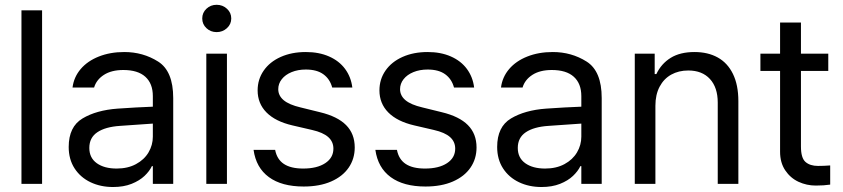

<svg xmlns="http://www.w3.org/2000/svg" viewBox="-20 -749 3435 782"><path d="M151.4 0H67.4V-707H151.4Z M459 -306.6Q492.2 -309.1 533.4 -311.3Q574.7 -313.5 602.5 -314.5V-357.4Q602.5 -408.7 572 -436.3Q541.5 -463.9 482.4 -463.9Q434.1 -463.9 403.3 -444.1Q372.6 -424.3 363.3 -392.6H275.4Q280.8 -435.1 308.6 -467.8Q336.4 -500.5 382.6 -518.8Q428.7 -537.1 486.3 -537.1Q562.5 -537.1 624 -498.3Q685.5 -459.5 685.5 -349.6V0H602.5V-72.3H598.6Q588.9 -51.8 568.6 -32.5Q548.3 -13.2 515.9 -0.2Q483.4 12.7 440.4 12.7Q389.6 12.7 348.6 -6.8Q307.6 -26.4 283.7 -63.2Q259.8 -100.1 259.8 -150.4Q259.8 -232.9 316.2 -266.6Q372.6 -300.3 459 -306.6ZM455.1 -62.5Q500.5 -62.5 533.9 -80.6Q567.4 -98.6 585 -128.4Q602.5 -158.2 602.5 -192.4V-245.6L468.8 -236.3Q409.2 -232.4 376.5 -210.4Q343.8 -188.5 343.8 -146.5Q343.8 -106 374.3 -84.2Q404.8 -62.5 455.1 -62.5Z M820.3 -530.3H904.3V0H820.3ZM803.7 -673.8Q803.7 -697.3 820.8 -713.4Q837.9 -729.5 862.3 -729.5Q886.7 -729.5 904.3 -713.4Q921.9 -697.3 921.9 -673.8Q921.9 -650.4 904.3 -634.3Q886.7 -618.2 862.3 -618.2Q837.9 -618.2 820.8 -634.3Q803.7 -650.4 803.7 -673.8Z M1225.6 -465.8Q1193.4 -465.8 1167.7 -455.3Q1142.1 -444.8 1127.7 -426.5Q1113.3 -408.2 1113.3 -385.7Q1113.3 -359.4 1135.5 -340.8Q1157.7 -322.3 1204.1 -311.5L1283.2 -292Q1354.5 -274.9 1389.6 -239.5Q1424.8 -204.1 1424.8 -148.4Q1424.8 -102.1 1400.1 -66.2Q1375.5 -30.3 1328.6 -9.8Q1281.7 10.7 1216.8 10.7Q1127.4 10.7 1075.2 -27.6Q1022.9 -65.9 1012.7 -138.7H1100.6Q1107.9 -100.1 1136.2 -81.3Q1164.6 -62.5 1214.8 -62.5Q1271.5 -62.5 1304.7 -84.5Q1337.9 -106.4 1337.9 -143.6Q1337.9 -171.9 1316.9 -190.7Q1295.9 -209.5 1251 -219.7L1170.9 -238.3Q1101.6 -254.4 1065.4 -291Q1029.3 -327.6 1029.3 -380.9Q1029.3 -425.8 1054 -461.4Q1078.6 -497.1 1123.3 -517.1Q1168 -537.1 1225.6 -537.1Q1279.3 -537.1 1320.3 -519Q1361.3 -501 1385.5 -468.3Q1409.7 -435.5 1415 -392.6H1333Q1323.7 -427.2 1297.1 -446.5Q1270.5 -465.8 1225.6 -465.8Z M1721.7 -465.8Q1689.5 -465.8 1663.8 -455.3Q1638.2 -444.8 1623.8 -426.5Q1609.4 -408.2 1609.4 -385.7Q1609.4 -359.4 1631.6 -340.8Q1653.8 -322.3 1700.2 -311.5L1779.3 -292Q1850.6 -274.9 1885.7 -239.5Q1920.9 -204.1 1920.9 -148.4Q1920.9 -102.1 1896.2 -66.2Q1871.6 -30.3 1824.7 -9.8Q1777.8 10.7 1712.9 10.7Q1623.5 10.7 1571.3 -27.6Q1519 -65.9 1508.8 -138.7H1596.7Q1604 -100.1 1632.3 -81.3Q1660.6 -62.5 1710.9 -62.5Q1767.6 -62.5 1800.8 -84.5Q1834 -106.4 1834 -143.6Q1834 -171.9 1813 -190.7Q1792 -209.5 1747.1 -219.7L1667 -238.3Q1597.7 -254.4 1561.5 -291Q1525.4 -327.6 1525.4 -380.9Q1525.4 -425.8 1550 -461.4Q1574.7 -497.1 1619.4 -517.1Q1664.1 -537.1 1721.7 -537.1Q1775.4 -537.1 1816.4 -519Q1857.4 -501 1881.6 -468.3Q1905.8 -435.5 1911.1 -392.6H1829.1Q1819.8 -427.2 1793.2 -446.5Q1766.6 -465.8 1721.7 -465.8Z M2204.1 -306.6Q2237.3 -309.1 2278.6 -311.3Q2319.8 -313.5 2347.7 -314.5V-357.4Q2347.7 -408.7 2317.1 -436.3Q2286.6 -463.9 2227.5 -463.9Q2179.2 -463.9 2148.4 -444.1Q2117.7 -424.3 2108.4 -392.6H2020.5Q2025.9 -435.1 2053.7 -467.8Q2081.5 -500.5 2127.7 -518.8Q2173.8 -537.1 2231.4 -537.1Q2307.6 -537.1 2369.1 -498.3Q2430.7 -459.5 2430.7 -349.6V0H2347.7V-72.3H2343.8Q2334 -51.8 2313.7 -32.5Q2293.5 -13.2 2261 -0.2Q2228.5 12.7 2185.5 12.7Q2134.8 12.7 2093.8 -6.8Q2052.7 -26.4 2028.8 -63.2Q2004.9 -100.1 2004.9 -150.4Q2004.9 -232.9 2061.3 -266.6Q2117.7 -300.3 2204.1 -306.6ZM2200.2 -62.5Q2245.6 -62.5 2279.1 -80.6Q2312.5 -98.6 2330.1 -128.4Q2347.7 -158.2 2347.7 -192.4V-245.6L2213.9 -236.3Q2154.3 -232.4 2121.6 -210.4Q2088.9 -188.5 2088.9 -146.5Q2088.9 -106 2119.4 -84.2Q2149.9 -62.5 2200.2 -62.5Z M2649.4 0H2565.4V-530.3H2646.5V-447.3H2653.3Q2673.3 -489.7 2711.7 -513.4Q2750 -537.1 2808.6 -537.1Q2863.3 -537.1 2903.3 -514.9Q2943.4 -492.7 2965.3 -447.8Q2987.3 -402.8 2987.3 -336.9V0H2903.3V-331.1Q2903.3 -392.6 2871.6 -427.2Q2839.8 -461.9 2783.2 -461.9Q2744.1 -461.9 2713.9 -445.1Q2683.6 -428.2 2666.5 -395.8Q2649.4 -363.3 2649.4 -318.4Z M3353.5 -460H3242.2V-152.3Q3242.2 -105.5 3260.7 -89.4Q3279.3 -73.2 3311.5 -73.2Q3335.9 -73.2 3361.3 -75.2V2.9Q3335.9 6.8 3302.7 6.8Q3265.6 6.8 3232.4 -8.5Q3199.2 -23.9 3178.2 -55.2Q3157.2 -86.4 3157.2 -130.9V-460H3077.1V-530.3H3157.2V-657.2H3242.2V-530.3H3353.5Z"/></svg>

Font: Pretendard JP
Style: Regular
Weight: 400
Designer: Base glyphs from Inter by Rasmus Andersson; Hangeul glyphs from Noto Sans CJK(Source Han Sans) by Jang Soo-young and Kan
Foundry: Kil Hyung-jin
Version: Version 1.309